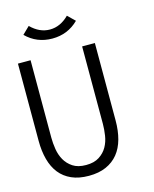

<svg xmlns="http://www.w3.org/2000/svg" viewBox="-121 -890 789 982"><g transform="rotate(-15 273.0 -399.0)"><path d="M431.2 -227.1Q431.2 -172.9 419.2 -128.9Q407.2 -85 382.1 -54Q356.9 -22.9 318.4 -5.9Q279.8 11.2 227.1 11.2Q173.8 11.2 135.5 -5.9Q97.2 -22.9 72.5 -54Q47.9 -85 35.9 -129.4Q23.9 -173.8 23.9 -228V-637.2H90.8V-227.1Q90.8 -198.2 95.9 -166Q101.1 -133.8 116 -107.4Q130.9 -81.1 157.5 -63.5Q184.1 -45.9 227.1 -45.9Q270 -45.9 297.1 -63.5Q324.2 -81.1 339.1 -107.4Q354 -133.8 358.9 -166Q363.8 -198.2 363.8 -227.1V-637.2H431.2ZM367.2 -772Q310.1 -715.3 228 -715.3Q146 -715.3 88.9 -772L127 -809.1Q172.9 -763.2 228 -763.2Q283.2 -763.2 329.1 -809.1Z"/></g></svg>

Font: Anonymous Pro
Style: Regular
Weight: 400
Monospace: yes
Designer: Mark Simonson
Version: Version 1.003